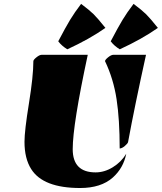

<svg xmlns="http://www.w3.org/2000/svg" viewBox="-20 -942 819 972"><path d="M619.1 -163.6Q605 -91.3 550.8 -43Q491.2 9.8 385.7 9.8Q197.8 9.8 137.7 -86.4Q104 -139.6 104 -224.1Q104 -279.8 126.5 -418.5Q148.9 -557.1 148.9 -632.3Q148.9 -639.2 164.6 -651.9Q180.2 -664.6 191.4 -664.6H424.3Q348.1 -310.1 348.1 -187Q348.1 -69.3 463.9 -69.3Q508.8 -69.3 551.3 -95.5Q593.8 -121.6 619.1 -163.6ZM585.9 -190.4Q585.9 -336.9 570.1 -440.2Q554.2 -543.5 511.7 -632.3Q511.7 -639.2 527.3 -651.9Q543 -664.6 554.2 -664.6H719.2Q662.1 -405.8 628.4 -223.1Q627 -215.8 612.1 -203.1Q597.2 -190.4 585.9 -190.4ZM320.8 -692.4Q292.5 -709.5 274.9 -732.9Q312 -803.7 334.7 -841.3Q357.4 -878.9 390.6 -922.4Q433.1 -890.6 453.9 -870.1Q474.6 -849.6 513.7 -800.8Q433.1 -744.1 320.8 -692.4ZM586.4 -692.4Q558.1 -709.5 540.5 -732.9Q577.6 -803.7 600.3 -841.3Q623 -878.9 656.2 -922.4Q698.7 -890.6 719.5 -870.1Q740.2 -849.6 779.3 -800.8Q698.7 -744.1 586.4 -692.4Z"/></svg>

Font: Emblema One
Style: Regular
Weight: 400
Designer: Riccardo De Franceschi
Foundry: Riccardo De Franceschi
Version: Version 1.003